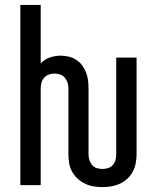

<svg xmlns="http://www.w3.org/2000/svg" viewBox="-20 -755 640 783"><path d="M398 8Q379 8 361 5Q343 2 326.5 -6Q310 -14 296.5 -26.5Q283 -39 274 -55Q265 -71 262 -89.5Q259 -108 259 -126V-394Q259 -406 255.5 -417.5Q252 -429 244.5 -438Q237 -447 225.5 -451Q214 -455 202 -455Q191 -455 179.5 -451Q168 -447 160 -438Q152 -429 149 -417.5Q146 -406 146 -394V0H63V-735H146V-496Q161 -513 183 -520.5Q205 -528 227 -528Q244 -528 260.5 -524Q277 -520 291 -511Q305 -502 315 -488.5Q325 -475 331 -459.5Q337 -444 339 -427.5Q341 -411 341 -394V-126Q341 -114 344.5 -102.5Q348 -91 355.5 -82Q363 -73 374.5 -69.5Q386 -66 398 -66Q409 -66 420.5 -69.5Q432 -73 440 -82Q448 -91 451 -102.5Q454 -114 454 -126V-520H537V-126Q537 -108 533.5 -89.5Q530 -71 521.5 -55Q513 -39 499.5 -26.5Q486 -14 469 -6Q452 2 434 5Q416 8 398 8Z"/></svg>

Font: Nova
Style: Regular
Weight: 400
Monospace: yes
Designer: Belleve Invis
Foundry: Belleve Invis
Version: Version 24.1.4; ttfautohint (v1.8.4)